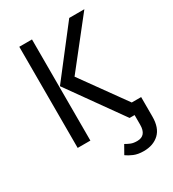

<svg xmlns="http://www.w3.org/2000/svg" viewBox="-217 -825 1049 1161"><g transform="rotate(-30 307.5 -244.5)"><path d="M191.8 0H103.1V-706.2H191.8ZM196.9 -376.9 451.8 -706.2H557.4L302.1 -382.6L523.6 -74.4H589.2V62.1Q589.2 140 548.5 178.5Q507.7 216.9 440.5 216.9Q400.5 216.9 372.1 204.9Q343.6 192.8 325.1 179L358.5 120Q376.9 130.8 393.8 137.4Q410.8 144.1 436.4 144.1Q500.5 144.1 500.5 67.2V0H465.6Z"/></g></svg>

Font: FiraCode Nerd Font
Style: Regular
Weight: 400
Designer: Carrois Corporate, Edenspiekermann AG, Nikita Prokopov
Foundry: Carrois Corporate, Edenspiekermann AG, Nikita Prokopov
Version: Version 6.002;Nerd Fonts 3.4.0